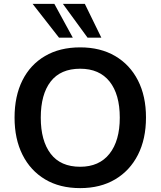

<svg xmlns="http://www.w3.org/2000/svg" viewBox="-20 -959 827 989"><path d="M55 -353Q55 -464 95.5 -545Q136 -626 212 -670.5Q288 -715 393 -715Q497 -715 573 -670.5Q649 -626 690.5 -545Q732 -464 732 -354Q732 -243 690.5 -161.5Q649 -80 573 -35Q497 10 393 10Q288 10 212.5 -35Q137 -80 96 -161.5Q55 -243 55 -353ZM190 -353Q190 -234 241 -167Q292 -100 393 -100Q491 -100 544 -167Q597 -234 597 -353Q597 -473 544.5 -539Q492 -605 393 -605Q292 -605 241 -539Q190 -473 190 -353ZM431 -765 304 -939H417L502 -765ZM284 -765 148 -939H260L355 -765Z"/></svg>

Font: Mulish ExtraLight
Style: Regular
Weight: 200
Designer: Vernon Adams
Foundry: Vernon Adams
Version: Version 3.603